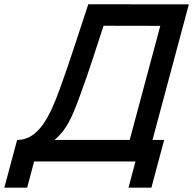

<svg xmlns="http://www.w3.org/2000/svg" viewBox="-99 -740 886 880"><path d="M-79.1 120H25.4L57.5 0H522L489.9 120H594.9L653.4 -98.5H599.9L766.5 -720L305.6 -720.5C255.4 -568.5 220.9 -458.5 175 -332C129.8 -208 78.4 -98.5 -20.6 -98.5ZM150.9 -98.5C207.3 -146.5 230.6 -200 270.6 -310C313.1 -425.5 339.1 -511.5 375.7 -622L635.6 -621.5L495.4 -98.5Z"/></svg>

Font: Manrope
Style: SemiBoldItalic
Weight: 600
Italic angle: -15°
Designer: Mikhail Sharanda
Foundry: Mikhail Sharanda
Version: Version 4.502;hotconv 1.0.109;makeotfexe 2.5.65596